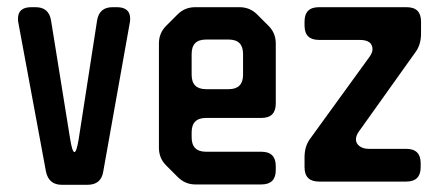

<svg xmlns="http://www.w3.org/2000/svg" viewBox="-20 -505 1221 534"><path d="M108 -27Q116 9 152 9H223Q261 9 267 -27L341 -442Q342 -445 342 -453Q342 -485 305 -485H293Q256 -485 250 -448L199 -119Q193 -82 187 -82Q181 -82 175 -119L122 -448Q116 -485 79 -485H67Q30 -485 30 -453Q30 -445 31 -442Z M474 -13Q495 8 523 8H707Q747 8 747 -32V-43Q747 -83 707 -83H553Q513 -83 513 -123V-137Q513 -177 553 -177H707Q747 -177 747 -217V-384Q747 -413 727 -433L695 -465Q675 -485 646 -485H523Q494 -485 474 -465L442 -433Q422 -413 422 -384V-94Q422 -65 442 -45ZM513 -297V-355Q513 -395 553 -395H616Q656 -395 656 -355V-297Q656 -257 616 -257H553Q513 -257 513 -297Z M867 0H1110Q1150 0 1150 -40V-51Q1150 -91 1110 -91H1006Q990 -91 980 -98.5Q970 -106 970 -117Q970 -128 978 -139L1137 -362Q1151 -382 1151 -412V-445Q1151 -485 1111 -485H867Q827 -485 827 -445V-434Q827 -394 867 -394H980Q1016 -394 1016 -368Q1016 -358 1007 -346L841 -117Q827 -97 827 -67V-40Q827 0 867 0Z"/></svg>

Font: WDXL Lubrifont JP N
Style: Regular
Weight: 400
Designer: [WDXL Lubrifont] Copyright 2020-2022 (c) NightFurySL2001, Skr-ZERO; [ZCOOL QingKe HuangYou] Copyright 2018-2022 (c) The 
Version: Version 2.001;hotconv 1.1.1;makeotfexe 2.6.0